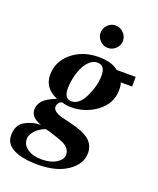

<svg xmlns="http://www.w3.org/2000/svg" viewBox="-208 -749 863 1046"><g transform="rotate(20 224.0 -226.0)"><path d="M477 -429V-373H411Q417 -361 417 -331Q417 -250 346 -199Q282 -153 201 -153Q174 -153 150 -161Q140 -161 131 -151Q122 -141 122 -125Q122 -113 137 -101.5Q152 -90 176 -84L226 -72Q307 -53 341 -24.5Q375 4 375 51Q375 114 310.5 158.5Q246 203 138 203Q49 203 -1.5 177.5Q-52 152 -52 102Q-52 43 -12 19Q28 -5 81 -7Q19 -28 19 -73Q19 -103 40 -126Q61 -149 115 -170Q35 -204 35 -280Q35 -358 97.5 -410Q160 -462 253 -462Q328 -462 367 -429ZM115 6Q108 7 90.5 17Q73 27 64 36Q35 64 35 91Q35 126 66.5 147.5Q98 169 148 169Q200 169 233 148.5Q266 128 266 100Q266 63 224 42Q207 34 165.5 20.5Q124 7 115 6ZM255 -431Q225 -431 198 -399Q175 -370 163 -326Q151 -282 151 -243Q151 -184 193 -184Q240 -184 271 -253Q300 -316 300 -372Q300 -431 255 -431ZM279 -655Q306 -655 325.5 -635.5Q345 -616 345 -589Q345 -563 325.5 -544Q306 -525 279 -525Q254 -525 234.5 -544.5Q215 -564 215 -589Q215 -616 234 -635.5Q253 -655 279 -655Z"/></g></svg>

Font: STIX
Style: Bold Italic
Weight: 700
Italic angle: -16.33°
Designer: MicroPress Inc., with final additions and corrections provided by Coen Hoffman, Elsevier (retired)
Version: Version 1.1.1